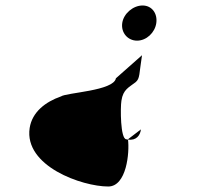

<svg xmlns="http://www.w3.org/2000/svg" viewBox="-20 -703 779 699"><path d="M88 -237C67 -98 279 -24 374 -24C441 -24 452 -148 446 -195C444 -195 442 -195 440 -196C418 -196 418 -312 422 -336C428 -378 450 -385 474 -404C490 -418 486 -432 497 -502L402 -418C394 -372 222 -366 202 -352C145 -332 97 -295 88 -237ZM425 -619C420 -584 445 -555 479 -555C513 -555 544 -584 549 -619C554 -654 533 -683 499 -683C465 -683 430 -654 425 -619ZM446 -195C476 -190 491 -211 493 -232L446 -196Z"/></svg>

Font: Ampere
Style: SuExtIta
Weight: 400
Version: Version 1